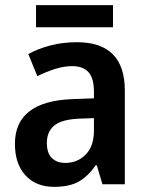

<svg xmlns="http://www.w3.org/2000/svg" viewBox="-20 -716 574 746"><path d="M279 -552Q465 -552 465 -364V0H378L356 -74H352Q322 -31 286 -10.5Q250 10 190 10Q120 10 79 -34.5Q38 -79 38 -157Q38 -323 263 -331L345 -334V-359Q345 -413 323.5 -436Q302 -459 261 -459Q228 -459 193.5 -448Q159 -437 125 -420L90 -506Q128 -527 176 -539.5Q224 -552 279 -552ZM288 -255Q219 -252 190.5 -228Q162 -204 162 -161Q162 -121 181.5 -102Q201 -83 234 -83Q281 -83 313 -115.5Q345 -148 345 -209V-257ZM419 -696V-610H120V-696Z"/></svg>

Font: Noto Sans Hebrew SemiCondensed SemiBold
Style: Regular
Weight: 600
Width: 4
Designer: Monotype Design Team
Foundry: Monotype Imaging Inc.
Version: Version 2.004; ttfautohint (v1.8.4.7-5d5b)